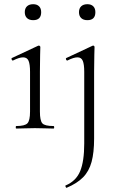

<svg xmlns="http://www.w3.org/2000/svg" viewBox="-20 -612 564 914"><path d="M57 0Q55 0 55 -6Q55 -12 57 -12Q98 -12 110.5 -25Q123 -38 123 -81V-270Q123 -306 116 -322.5Q109 -339 90 -339Q81 -339 69.5 -335.5Q58 -332 42 -324Q38 -323 35.5 -328.5Q33 -334 37 -336L161 -394Q164 -395 165 -395Q167 -395 169.5 -393Q172 -391 172 -388Q172 -381 171 -349.5Q170 -318 170 -271V-81Q170 -38 181.5 -25Q193 -12 235 -12Q238 -12 238 -6Q238 0 235 0Q218 0 195 -1Q172 -2 146 -2Q121 -2 98 -1Q75 0 57 0ZM138 -516Q119 -516 108.5 -526Q98 -536 98 -554Q98 -572 108.5 -582Q119 -592 138 -592Q156 -592 166 -582Q176 -572 176 -554Q176 -516 138 -516ZM430 -388Q430 -381 429 -349.5Q428 -318 428 -271V48Q428 114 416 158.5Q404 203 375.5 232Q347 261 297 282Q295 283 292.5 277.5Q290 272 292 271Q342 250 361.5 203Q381 156 381 71V-270Q381 -306 374 -322.5Q367 -339 349 -339Q340 -339 328.5 -335.5Q317 -332 301 -324Q297 -323 294.5 -328.5Q292 -334 296 -336L420 -394Q422 -395 423 -395Q426 -395 428 -393Q430 -391 430 -388ZM396 -516Q377 -516 366.5 -526Q356 -536 356 -554Q356 -572 366.5 -582Q377 -592 396 -592Q414 -592 424 -582Q434 -572 434 -554Q434 -516 396 -516Z"/></svg>

Font: Cormorant Garamond Light Light
Style: Regular
Weight: 300
Version: Version 4.001